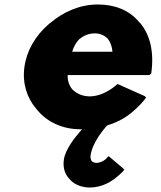

<svg xmlns="http://www.w3.org/2000/svg" viewBox="-20 -555 719 857"><path d="M458 5C500 -8 539 -27 574 -58L575 -59L583 -66C600 -81 617 -99 632 -119L626 -126L505 -180C419 -105 341 -116 302 -157C288 -174 281 -197 282 -220H647L655 -227C669 -325 649 -401 605 -453H604L598 -460C556 -509 493 -535 417 -535C338 -535 263 -503 204 -452L202 -451L194 -444C138 -395 99 -329 89 -256C79 -184 100 -118 142 -69L148 -62C192 -10 259 22 339 22H346C313 59 271 113 265 158C260 194 270 220 285 238L291 245C313 271 349 282 380 282C438 282 481 253 505 232L513 225C527 213 535 203 535 203L529 196L465 142L457 149C457 149 456 152 451 156C443 163 427 172 410 172C403 172 394 169 389 164C386 158 383 150 384 140C392 81 443 22 458 5ZM302 -324C308 -344 319 -366 336 -382C354 -396 376 -406 403 -406C427 -406 447 -397 461 -382C473 -367 480 -348 482 -324Z"/></svg>

Font: Hussar Woodtype
Style: BlkObl
Weight: 900
Foundry: Cannot Into Space Fonts
Version: Version 1.07